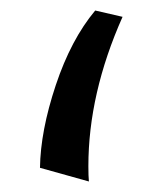

<svg xmlns="http://www.w3.org/2000/svg" viewBox="-20 -332 310 365"><path d="M56 -13Q57 -83 86 -170Q115 -257 161 -312L213 -300Q148 -154 148 -16Q148 3 149 13Z"/></svg>

Font: FiraGO Book
Style: Italic
Weight: 350
Italic angle: -8°
Designer: bBox Type GmbH
Foundry: bBox Type GmbH
Version: Version 1.001